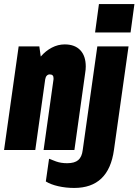

<svg xmlns="http://www.w3.org/2000/svg" viewBox="-25 -740 683 947"><path d="M-5 0 67 -511H169L176 -461Q200 -489 230.5 -505Q261 -521 294 -521Q344 -521 371 -492.5Q398 -464 398 -412Q398 -397 395 -379L342 0H190L239 -349V-355Q239 -373 220 -373Q212 -373 206 -367Q200 -361 198 -349L149 0ZM341 187Q300 187 262.5 178.5Q225 170 201 155L217 43Q228 48 252 56.5Q276 65 306 65Q343 65 361 49.5Q379 34 383 0L455 -511H609L537 0Q511 187 341 187ZM444 -580 463 -720H638L619 -580Z"/></svg>

Font: Chivo Mono Medium Black
Style: Italic
Weight: 900
Italic angle: -8.05°
Monospace: yes
Version: Version 1.008